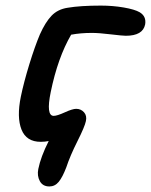

<svg xmlns="http://www.w3.org/2000/svg" viewBox="-20 -529 545 693"><path d="M158.2 144Q134.3 144 123.8 124.8Q113.3 105.5 118.2 81.1Q127 37.1 155.8 -20Q142.6 -17.1 127 -17.1Q75.2 -17.1 57.6 -61.3Q40 -105.5 55.2 -180.2Q65.9 -231.9 85.9 -297.1Q106 -362.3 124 -404.8Q143.6 -448.7 166 -472.2Q188.5 -495.6 224.1 -501Q270 -508.8 344.2 -508.8Q386.7 -508.8 426.5 -502Q466.3 -495.1 483.9 -484.9Q508.8 -470.2 503.9 -440.9Q495.6 -399.9 434.1 -399.9Q422.9 -399.9 379.9 -405Q336.9 -410.2 312 -410.2Q271 -410.2 236.8 -403.8Q188.5 -320.8 163.1 -196.8Q145.5 -110.8 173.8 -110.8Q186 -110.8 213.9 -123.5Q241.7 -136.2 254.9 -136.2Q272 -136.2 283.2 -123.8Q294.4 -111.3 290 -91.8Q286.1 -72.3 259.5 -19.3Q232.9 33.7 219.2 75.2Q205.6 110.8 191.9 127.4Q178.2 144 158.2 144Z"/></svg>

Font: Shantell Sans Irregular Bouncy
Style: Italic
Weight: 500
Italic angle: -11.31°
Designer: Stephen Nixon, Anya Danilova, Shantell Martin
Foundry: Arrow Type
Version: Version 1.006;[9816181b4]